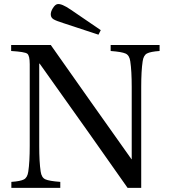

<svg xmlns="http://www.w3.org/2000/svg" viewBox="-20 -910 820 930"><path d="M226 -838Q225 -853 236 -870.5Q247 -888 258 -890Q278 -894 323 -863L468 -764L457 -742L287 -798Q252 -809 239.5 -816.5Q227 -824 226 -838ZM35 0V-29Q79 -32 96 -41Q113 -50 117 -79Q124 -125 124 -203V-599Q124 -641 112 -650Q100 -659 34 -663V-692H226Q420 -416 616 -140L618 -138V-489Q618 -567 611 -613Q607 -642 588.5 -650.5Q570 -659 516 -663V-692H753V-663Q709 -660 692 -651Q675 -642 671 -613Q664 -567 664 -489V0H598Q437 -230 172 -602H170V-203Q170 -125 177 -79Q181 -50 199.5 -41.5Q218 -33 272 -29V0Z"/></svg>

Font: Linguistics Pro
Style: Regular
Weight: 400
Designer: Stefan Peev, Context Ltd
Foundry: Stefan Peev, Context Ltd
Version: Version 001.000